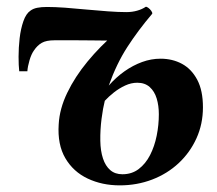

<svg xmlns="http://www.w3.org/2000/svg" viewBox="-20 -548 654 579"><path d="M62.5 -333H38Q36 -350 36 -377Q36 -404 39.2 -432.5Q42.5 -461 50.5 -484Q58.5 -507 72 -516Q80 -522 92.2 -524.5Q104.5 -527 121.5 -527Q145 -527 176.2 -524.8Q207.5 -522.5 241 -519.2Q274.5 -516 305.8 -513.8Q337 -511.5 361 -511.5Q378.5 -511.5 393.5 -515.8Q408.5 -520 419.5 -527.5Q422.5 -528 427.5 -524.2Q432.5 -520.5 436.2 -515.2Q440 -510 439 -506.5Q396.5 -456.5 364 -406.2Q331.5 -356 308 -290Q330 -315 355.5 -333Q381 -351 408.5 -361Q436 -371 464 -371Q500 -371 528.8 -355.5Q557.5 -340 574.8 -307.5Q592 -275 592 -224.5Q592 -174 572.5 -131Q553 -88 518.8 -56Q484.5 -24 438.8 -6.5Q393 11 341 11Q288 11 244.5 -9.5Q201 -30 177 -71Q153 -112 157 -173Q159.5 -220 182.8 -268.2Q206 -316.5 244 -362.5Q282 -408.5 328 -448L320.5 -425.5Q308.5 -425.5 291 -425.8Q273.5 -426 253.2 -426.2Q233 -426.5 212.8 -426.5Q192.5 -426.5 174.5 -426.5Q156.5 -426.5 144 -426.5Q119.5 -426.5 106 -418.8Q92.5 -411 82.5 -396Q74.5 -385 69 -366.2Q63.5 -347.5 62.5 -333ZM349 -22.5Q377.5 -22.5 398.2 -38.2Q419 -54 432.5 -80.2Q446 -106.5 452.5 -138.8Q459 -171 459 -203.5Q459 -229.5 452.5 -251Q446 -272.5 431.5 -285.5Q417 -298.5 394 -298.5Q375.5 -298.5 357.2 -290Q339 -281.5 323.2 -269Q307.5 -256.5 296 -244Q290.5 -222.5 286.2 -189.5Q282 -156.5 282.5 -123.5Q283 -93 290.5 -70.2Q298 -47.5 312.5 -35Q327 -22.5 349 -22.5Z"/></svg>

Font: Merriweather 120pt
Style: Bold Italic
Weight: 700
Italic angle: -7.8°
Version: Version 2.101